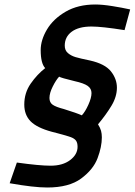

<svg xmlns="http://www.w3.org/2000/svg" viewBox="-20 -663 599 854"><path d="M23 152 55 60Q155 74 205 74Q259 74 292 49Q325 24 325 -10Q325 -28 318 -37.5Q311 -47 295 -53Q279 -59 237 -70L210 -77Q144 -95 116 -123.5Q88 -152 88 -198Q88 -250 116.5 -291Q145 -332 181 -360Q161 -381 161 -440Q161 -485 189 -532Q217 -579 272 -611Q327 -643 404 -643Q435 -643 479 -636Q523 -629 559 -621L534 -529Q433 -545 387 -545Q330 -545 299 -522Q268 -499 268 -460Q268 -439 282 -427Q296 -415 316 -409Q336 -403 380 -394Q447 -379 473.5 -345.5Q500 -312 500 -273Q500 -233 476 -193Q452 -153 416 -110Q426 -94 429.5 -81Q433 -68 433 -52Q433 -10 414 40.5Q395 91 341 131Q287 171 190 171Q130 171 23 152ZM387 -249Q387 -269 370 -281Q353 -293 312 -302Q250 -317 243 -322Q229 -307 214.5 -278Q200 -249 200 -227Q200 -207 214.5 -197Q229 -187 264 -178Q322 -160 344 -150Q359 -166 373 -197Q387 -228 387 -249Z"/></svg>

Font: Cairo SemiBold
Style: Italic
Weight: 600
Italic angle: -13°
Designer: Mohamed Gaber, Accademia di Belle Arti di Urbino and others
Foundry: Kief Type Foundry, Accademia di Belle Arti di Urbino and others
Version: Version 3.011